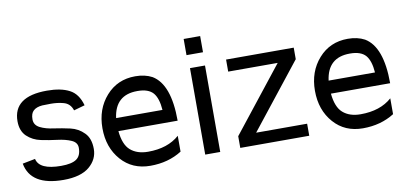

<svg xmlns="http://www.w3.org/2000/svg" viewBox="-67 -916 2433 1146"><g transform="rotate(-10 1149.0 -343.5)"><path d="M439 -412Q419 -484 368 -510Q317 -537 232 -537Q28 -537 28 -387Q28 -329 62 -296Q97 -263 146 -253Q194 -243 243 -237Q292 -231 326 -216Q361 -201 361 -168Q361 -120 332 -100Q303 -80 239 -80Q107 -80 92 -148L15 -133Q40 5 239 5Q343 5 396 -39Q448 -83 448 -146Q448 -210 414 -244Q380 -279 332 -290Q283 -301 234 -308Q186 -314 152 -331Q118 -348 118 -383Q118 -419 136 -435Q154 -452 190 -455Q203 -456 242 -456Q282 -456 316 -447Q358 -437 372 -393Z M970 -225Q970 -446 868 -507Q825 -530 766 -530Q658 -530 589 -452Q520 -374 520 -258Q520 -141 588 -64Q655 12 764 12Q873 12 955 -40V-136Q884 -73 765 -73Q698 -73 658 -108Q619 -142 611 -225ZM765 -441Q830 -441 859 -408Q887 -375 892 -304H611Q629 -441 763 -441Z M1090 -601H1190V-699H1090ZM1097 3H1188V-521H1097Z M1318 -534V-461H1618L1310 -71V0H1728V-73H1419L1728 -464V-534Z M2258 -225Q2258 -446 2156 -507Q2113 -530 2054 -530Q1946 -530 1877 -452Q1808 -374 1808 -258Q1808 -141 1876 -64Q1943 12 2052 12Q2161 12 2243 -40V-136Q2172 -73 2053 -73Q1986 -73 1946 -108Q1907 -142 1899 -225ZM2053 -441Q2118 -441 2147 -408Q2175 -375 2180 -304H1899Q1917 -441 2051 -441Z"/></g></svg>

Font: Sawarabi Gothic
Style: Regular
Weight: 400
Designer: mshio (mshio@users.sourceforge.jp)
Version: Version 20141215